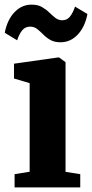

<svg xmlns="http://www.w3.org/2000/svg" viewBox="-28 -809 397 829"><path d="M35 0V-57L100 -67.5V-450L32.5 -470V-534L223 -561H227L255 -540.5V-67L318.5 -57V0ZM-7.5 -667.5Q3.5 -724 34.8 -756.5Q66 -789 108 -789Q135 -789 153 -778.8Q171 -768.5 184.5 -755.2Q198 -742 210.8 -732Q223.5 -722 239.5 -721.5Q261 -721 274 -737.2Q287 -753.5 296 -780.5L349.5 -748.5Q339 -693 307.8 -659.8Q276.5 -626.5 233.5 -626.5Q207 -626.5 189.5 -636.5Q172 -646.5 158.8 -660Q145.5 -673.5 132.5 -683.8Q119.5 -694 102.5 -694Q81 -694 68 -678.2Q55 -662.5 46 -635Z"/></svg>

Font: Merriweather 36pt ExtraBold
Style: Regular
Weight: 800
Designer: Eben Sorkin
Foundry: Eben Sorkin
Version: Version 2.100